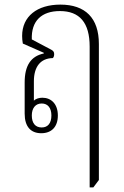

<svg xmlns="http://www.w3.org/2000/svg" viewBox="-20 -573 538 833"><path d="M369 240H385L409 208V-382C409 -495 350 -553 242 -553C141 -553 76 -502 76 -417C76 -407 77 -395 79 -384L170 -344V-341C114 -329 87 -289 87 -215V-80C87 -23 114 5 159 5C204 5 231 -23 231 -72C231 -122 202 -149 164 -149C150 -149 135 -145 127 -136V-220C127 -284 156 -320 209 -321C213 -324 215 -331 215 -338C215 -347 212 -352 203 -357L118 -402C115 -482 160 -525 240 -525C325 -525 369 -475 369 -371ZM161 -20C133 -20 118 -39 118 -72C118 -104 134 -124 161 -124C188 -124 203 -104 203 -72C203 -39 188 -20 161 -20Z"/></svg>

Font: Noto Serif Thai Condensed ExtraLight
Style: Regular
Weight: 200
Width: 3
Designer: Monotype Design Team
Foundry: Monotype Imaging Inc.
Version: Version 2.002